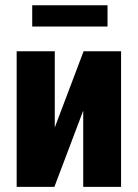

<svg xmlns="http://www.w3.org/2000/svg" viewBox="-20 -728 537 748"><path d="M193.4 -231.4 305.7 -528.3H451.7V0H304.2V-296.9L191.9 0H44.9V-528.3H193.4ZM398.9 -707.5V-624.5H105.5V-707.5Z"/></svg>

Font: Roboto Condensed ExtraBold
Style: Regular
Weight: 800
Designer: Christian Robertson
Foundry: Google
Version: Version 3.008; 2023